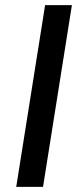

<svg xmlns="http://www.w3.org/2000/svg" viewBox="-20 -725 310 745"><path d="M43 0 155 -705H259L147 0Z"/></svg>

Font: Mulish SemiBold
Style: Italic
Weight: 600
Italic angle: -9°
Designer: Vernon Adams
Foundry: Vernon Adams
Version: Version 3.603; ttfautohint (v1.8.3)